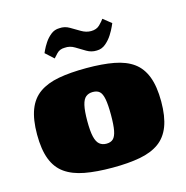

<svg xmlns="http://www.w3.org/2000/svg" viewBox="-92 -674 746 768"><g transform="rotate(-15 281.0 -290.0)"><path d="M283 7Q216 7 167.5 -2Q119 -11 87 -33.5Q55 -56 39.5 -96.5Q24 -137 24 -199Q24 -261 39.5 -301.5Q55 -342 87 -364.5Q119 -387 167.5 -396Q216 -405 283 -405Q349 -405 397 -396Q445 -387 476 -364.5Q507 -342 522.5 -301.5Q538 -261 538 -199Q538 -137 522.5 -96.5Q507 -56 475.5 -33.5Q444 -11 396 -2Q348 7 283 7ZM283 -92Q301 -92 311 -101.5Q321 -111 325.5 -134Q330 -157 330 -199Q330 -241 325.5 -264.5Q321 -288 311 -297Q301 -306 283 -306Q266 -306 254.5 -297Q243 -288 237.5 -264.5Q232 -241 232 -199Q232 -157 237.5 -134Q243 -111 254.5 -101.5Q266 -92 283 -92ZM342 -462Q320 -461 300.5 -472.5Q281 -484 261.5 -496Q242 -508 220 -506Q200 -506 187.5 -493Q175 -480 171 -475L137 -506Q137 -506 142.5 -518Q148 -530 158.5 -546Q169 -562 184.5 -574.5Q200 -587 220 -587Q242 -589 261.5 -577.5Q281 -566 300.5 -554.5Q320 -543 340 -543Q363 -543 376.5 -556.5Q390 -570 396 -579L430 -552Q430 -552 424 -538.5Q418 -525 407 -507.5Q396 -490 379.5 -476Q363 -462 342 -462Z"/></g></svg>

Font: Genos Black
Style: Regular
Weight: 900
Designer: Robert E. Leuschke
Foundry: Robert E. Leuschke
Version: Version 1.010